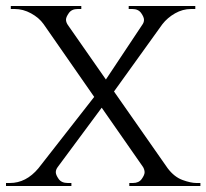

<svg xmlns="http://www.w3.org/2000/svg" viewBox="-30 -620 688 640"><path d="M638 0H401V-10H413Q433 -10 442.5 -23.5Q452 -37 452 -45.5Q452 -54 447 -63L309 -261L163 -64Q156 -55 156 -46Q156 -37 165.5 -23.5Q175 -10 196 -10H208V0H-10V-10H3Q57 -10 98 -59L284 -297L115 -540Q100 -561 73.5 -575.5Q47 -590 19 -590H6V-600H241V-590H229Q209 -590 199.5 -576.5Q190 -563 190 -554.5Q190 -546 196 -537L323 -355L444 -537Q450 -545 450 -554Q450 -563 440.5 -576.5Q431 -590 411 -590H399V-600H621V-590H607Q579 -590 553.5 -575.5Q528 -561 511 -539L350 -315L529 -59Q551 -30 578.5 -20Q606 -10 625 -10H638Z"/></svg>

Font: Cinzel
Style: Regular
Weight: 400
Designer: Natanael Gama
Version: Version 1.001;PS 001.001;hotconv 1.0.56;makeotf.lib2.0.21325